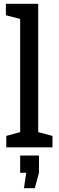

<svg xmlns="http://www.w3.org/2000/svg" viewBox="-20 -775 309 1010"><path d="M13 0H256V-60L181 -80V-755H11V-695L86 -675V-80L13 -60ZM86 134H118L106 215H163L185 134V43H86Z"/></svg>

Font: Hermeneus One
Style: Regular
Weight: 400
Designer: Rodrigo Fuenzalida, Pablo Impallari
Foundry: Pablo Impallari, Rodrigo Fuenzalida
Version: Version 1.002